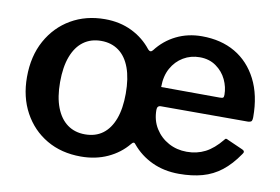

<svg xmlns="http://www.w3.org/2000/svg" viewBox="-64 -644 1102 757"><g transform="rotate(10 487.5 -265.0)"><path d="M299 10Q221 10 162 -24.5Q103 -59 69.5 -120.5Q36 -182 36 -262Q36 -346 70.5 -408.5Q105 -471 164.5 -505.5Q224 -540 300 -540Q360 -540 408 -516.5Q456 -493 488 -452Q498 -441 507 -452Q539 -494 585.5 -517Q632 -540 688 -540Q765 -540 821.5 -507Q878 -474 910 -411.5Q942 -349 942 -261Q942 -251 939.5 -246Q937 -241 925 -240H576Q561 -240 561 -223Q561 -181 581 -149Q601 -117 634 -99Q667 -81 707 -81Q748 -81 781 -98Q814 -115 845 -153Q848 -158 851 -158.5Q854 -159 861 -155L922 -128Q935 -122 925 -110Q895 -66 861 -39.5Q827 -13 785.5 -1.5Q744 10 692 10Q632 10 584 -12.5Q536 -35 503 -75Q496 -86 486 -73Q454 -34 406 -12Q358 10 299 10ZM300 -79Q342 -79 371 -100.5Q400 -122 415.5 -163.5Q431 -205 431 -265Q431 -326 415.5 -368Q400 -410 370.5 -431.5Q341 -453 300 -453Q259 -453 229.5 -431.5Q200 -410 184 -368Q168 -326 168 -265Q168 -205 184 -163.5Q200 -122 229.5 -100.5Q259 -79 300 -79ZM694 -457Q658 -457 628.5 -439.5Q599 -422 581.5 -390.5Q564 -359 564 -315L798 -314Q809 -314 812 -316.5Q815 -319 815 -328Q815 -359 801 -388.5Q787 -418 759.5 -437.5Q732 -457 694 -457Z"/></g></svg>

Font: Libre Franklin SemiBold
Style: Regular
Weight: 600
Designer: Pablo Impallari, Rodrigo Fuenzalida, Nhung Nguyen
Foundry: Impallari Type
Version: Version 3.000